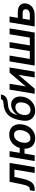

<svg xmlns="http://www.w3.org/2000/svg" viewBox="1626 -2428 779 4140"><g transform="rotate(-90 2015.0 -358.5)"><path d="M-35.2 0 -18.1 -104.5H1Q22.5 -104.5 38.6 -113.5Q54.7 -122.6 67.6 -143.6Q80.6 -164.6 92 -201.4Q103.5 -238.3 114.7 -294.9L165 -541H571.3L481.9 0H355L427.2 -436.5H268.6L232.9 -268.1Q212.9 -172.9 182.6 -113.8Q152.3 -54.7 109.4 -27.3Q66.4 0 8.3 0Z M612.3 0 702.1 -541H825.7L736.3 0ZM738.8 -218.8 756.3 -322.3H936.5L919.4 -218.8ZM1103 11.2Q1032.7 11.2 982.4 -16.6Q932.1 -44.4 905.3 -95.2Q878.4 -146 878.4 -213.9Q878.4 -279.3 899.4 -339.4Q920.4 -399.4 959.7 -446.5Q999 -493.7 1055.2 -521Q1111.3 -548.3 1181.6 -548.3Q1252.4 -548.3 1302.7 -520.5Q1353 -492.7 1379.6 -442.1Q1406.2 -391.6 1406.2 -322.8Q1406.2 -257.3 1385.7 -197.5Q1365.2 -137.7 1325.7 -90.6Q1286.1 -43.5 1230 -16.1Q1173.8 11.2 1103 11.2ZM1107.9 -91.8Q1150.9 -91.8 1183.3 -113.8Q1215.8 -135.7 1237.1 -170.7Q1258.3 -205.6 1269 -246.3Q1279.8 -287.1 1279.8 -324.7Q1279.8 -360.8 1268.3 -387.9Q1256.8 -415 1234.4 -430.2Q1211.9 -445.3 1176.8 -445.3Q1133.8 -445.3 1101.6 -423.8Q1069.3 -402.3 1047.9 -367.2Q1026.4 -332 1015.9 -291.3Q1005.4 -250.5 1005.4 -212.4Q1005.4 -158.7 1030.8 -125.2Q1056.2 -91.8 1107.9 -91.8Z M1698.2 11.7Q1623.5 11.7 1570.3 -22Q1517.1 -55.7 1493.9 -119.1Q1470.7 -182.6 1485.8 -272.5L1488.3 -289.6Q1500 -360.4 1518.6 -418.2Q1537.1 -476.1 1565.4 -521.2Q1593.8 -566.4 1633.8 -598.4Q1673.8 -630.4 1728.5 -648.9Q1783.2 -667.5 1855 -672.4Q1889.6 -674.8 1908 -680.9Q1926.3 -687 1934.1 -698.5Q1941.9 -710 1944.8 -727.5H2047.4Q2039.1 -677.2 2016.4 -645.8Q1993.7 -614.3 1952.4 -598.1Q1911.1 -582 1846.7 -576.7Q1793.9 -573.2 1755.1 -562.5Q1716.3 -551.8 1688 -529.5Q1659.7 -507.3 1639.2 -470Q1618.7 -432.6 1604 -375.5H1606.4Q1627 -410.2 1661.1 -440.2Q1695.3 -470.2 1738.8 -488.8Q1782.2 -507.3 1829.1 -507.3Q1889.2 -507.3 1931.6 -475.3Q1974.1 -443.4 1992.7 -387.5Q2011.2 -331.5 1999 -258.8Q1986.3 -180.7 1943.6 -119.6Q1900.9 -58.6 1837.2 -23.4Q1773.4 11.7 1698.2 11.7ZM1714.4 -89.4Q1755.4 -89.4 1788.1 -108.9Q1820.8 -128.4 1843 -165Q1865.2 -201.7 1873.5 -253.4Q1882.3 -304.7 1873.3 -341.1Q1864.3 -377.4 1838.9 -396.7Q1813.5 -416 1772.9 -416Q1731.4 -416 1697 -395.8Q1662.6 -375.5 1638.9 -338.4Q1615.2 -301.3 1606.9 -251Q1598.6 -202.6 1608.6 -166.3Q1618.7 -129.9 1645.5 -109.6Q1672.4 -89.4 1714.4 -89.4Z M2539.6 0H2413.6L2470.2 -343.8H2465.8L2173.3 0H2062.5L2152.3 -541H2278.3L2221.7 -197.8H2225.6L2517.6 -541H2629.4Z M2760.3 -541H2886.2L2814 -105H2982.9L3054.7 -541H3177.2L3105 -105H3273.4L3345.7 -541H3472.2L3382.3 0H2670.4Z M3661.6 -363.8H3821.8Q3890.1 -363.8 3934.8 -340.8Q3979.5 -317.9 3998.5 -277.1Q4017.6 -236.3 4008.8 -182.1Q4000 -128.9 3967.3 -87.6Q3934.6 -46.4 3882.3 -23.2Q3830.1 0 3762.2 0H3513.2L3603 -541H3729L3656.7 -104.5H3777.8Q3820.8 -104.5 3849.9 -125.5Q3878.9 -146.5 3884.3 -180.7Q3890.1 -216.3 3868.7 -237.8Q3847.2 -259.3 3804.7 -259.3H3644Z"/></g></svg>

Font: Inter 17pt SemiBold
Style: Italic
Weight: 600
Italic angle: -9.3988°
Version: Version 4.001;git-66647c0bb